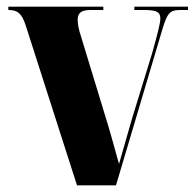

<svg xmlns="http://www.w3.org/2000/svg" viewBox="-20 -556 584 576"><path d="M57 -480 211 0H328L468 -471C483 -521 492 -526 524 -526H544V-536H383V-526H412C452 -526 461 -519 461 -500C461 -487 453 -455 436 -395L376 -200C359 -141 346 -95 337 -64C324 -111 308 -170 293 -217L222 -450C217 -465 213 -482 213 -497C213 -516 223 -526 251 -526H290V-536H5V-526C32 -526 45 -517 57 -480Z"/></svg>

Font: Noto Serif Display Condensed ExtraBold
Style: Regular
Weight: 800
Width: 3
Designer: Monotype Design Team
Foundry: Monotype Imaging Inc.
Version: Version 2.009